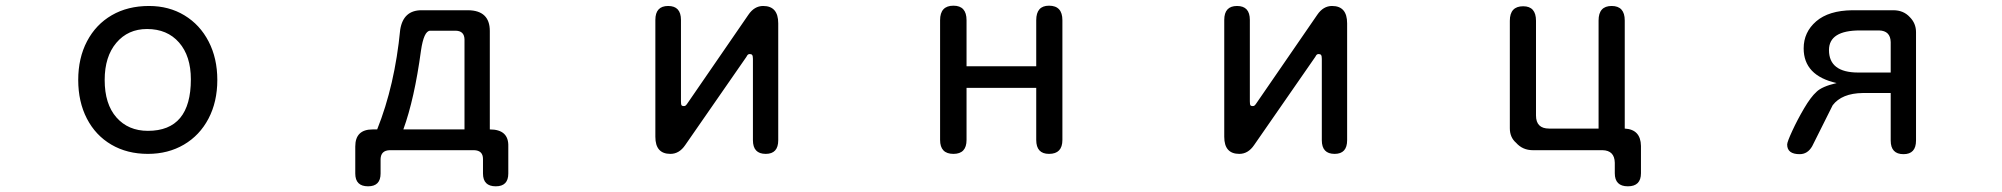

<svg xmlns="http://www.w3.org/2000/svg" viewBox="-20 -520 7040 675"><path d="M744 -239Q744 -162 713 -103Q682 -44 626.5 -11.5Q571 21 500 21Q427 21 371.5 -11.5Q316 -44 285.5 -103Q255 -162 255 -239Q255 -316 286 -375Q317 -434 373 -466.5Q429 -499 504 -499Q574 -499 628.5 -466Q683 -433 713.5 -374Q744 -315 744 -239ZM500 -60Q651 -60 651 -241Q651 -323 609.5 -370.5Q568 -418 497 -418Q430 -418 389 -369.5Q348 -321 348 -239Q348 -154 389.5 -107Q431 -60 500 -60Z M1387 -416Q1398 -484 1462 -484H1626Q1702 -483 1702 -411V-65Q1769 -65 1767 -5V90Q1767 135 1723 135Q1678 135 1678 90V39Q1678 9 1647 8H1350Q1319 9 1318 39V90Q1318 135 1274 135Q1229 135 1229 90V-5Q1229 -65 1290 -65H1306Q1368 -220 1387 -416ZM1613 -65V-382Q1612 -411 1583 -412H1492Q1470 -411 1460 -342Q1437 -172 1398 -65Z M2616 -330Q2612 -330 2609.5 -328Q2607 -326 2604 -320L2389 -10Q2368 21 2337 21Q2284 21 2284 -39V-450Q2284 -499 2329 -499Q2374 -499 2374 -450V-164Q2374 -153 2376 -150Q2378 -147 2384 -147Q2388 -147 2390.5 -149Q2393 -151 2397 -157L2611 -468Q2632 -499 2663 -499Q2716 -499 2716 -438V-27Q2716 21 2672 21Q2627 21 2627 -27V-313Q2627 -323 2624.5 -326.5Q2622 -330 2616 -330Z M3623 -287V-449Q3623 -500 3668 -500Q3715 -500 3715 -449V-28Q3715 21 3668 21Q3623 21 3623 -28V-211H3378V-28Q3378 21 3332 21Q3285 21 3285 -28V-449Q3285 -500 3332 -500Q3378 -500 3378 -449V-287Z M4616 -330Q4612 -330 4609.5 -328Q4607 -326 4604 -320L4389 -10Q4368 21 4337 21Q4284 21 4284 -39V-450Q4284 -499 4329 -499Q4374 -499 4374 -450V-164Q4374 -153 4376 -150Q4378 -147 4384 -147Q4388 -147 4390.5 -149Q4393 -151 4397 -157L4611 -468Q4632 -499 4663 -499Q4716 -499 4716 -438V-27Q4716 21 4672 21Q4627 21 4627 -27V-313Q4627 -323 4624.5 -326.5Q4622 -330 4616 -330Z M5646 -499Q5692 -499 5692 -448V-68Q5748 -65 5749 -7V89Q5749 135 5703 135Q5657 135 5657 89V52Q5656 9 5614 8H5369Q5333 8 5310 -18Q5288 -37 5288 -69V-447Q5288 -498 5335 -498Q5380 -498 5380 -447V-114Q5380 -68 5426 -68H5600V-448Q5600 -499 5646 -499Z M6321 -350Q6321 -407 6365 -445Q6409 -483 6492 -484H6636Q6672 -484 6694 -460Q6716 -438 6716 -407V-26Q6716 22 6672 22Q6627 22 6627 -26V-193H6529Q6455 -192 6423 -150L6351 -6Q6335 22 6307 22Q6263 22 6263 -12Q6263 -21 6281 -60Q6299 -99 6322.5 -139Q6346 -179 6366 -197Q6385 -216 6437 -228Q6321 -254 6321 -350ZM6513 -265H6627V-372Q6626 -412 6586 -413H6519Q6410 -413 6410 -344Q6410 -265 6513 -265Z"/></svg>

Font: 寒蝉全圆体
Style: Regular
Weight: 400
Designer: Warren2060
      Designed by Motoya company      

      [Varela Round]
      Joe Prince(Latin component); Avraham Cornf
Foundry: ChillType
Version: Version 3.200